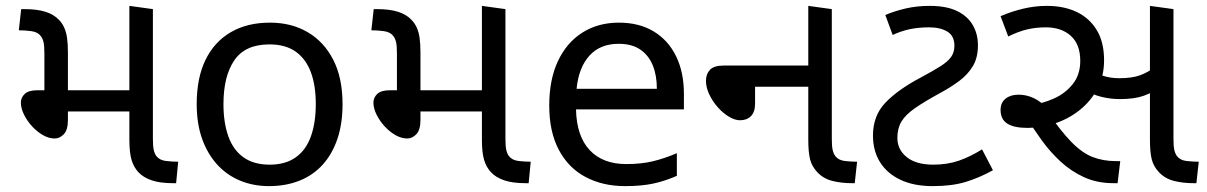

<svg xmlns="http://www.w3.org/2000/svg" viewBox="-20 -623 4105 653"><path d="M568 0Q525 0 496.5 -9.5Q468 -19 451 -37Q435 -54 427.5 -79Q420 -104 420 -148V-603L500 -592V-152Q500 -125 503 -112.5Q506 -100 512 -92Q523 -78 544.5 -75.5Q566 -73 586 -73L579 0ZM166 -152Q146 -152 126 -163.5Q106 -175 89 -193.5Q72 -212 61.5 -233.5Q51 -255 51 -274Q51 -291 64 -303.5Q77 -316 107 -316H432V-244H211V-215Q211 -181 197 -166.5Q183 -152 166 -152ZM131 -300V-440Q131 -468 128 -480Q125 -492 119 -500Q109 -514 87 -517Q65 -520 44 -520L52 -592H63Q106 -592 134.5 -583Q163 -574 180 -556Q191 -545 198 -530Q205 -515 208 -494.5Q211 -474 211 -444V-300Z M1145 -269Q1145 -202 1127.5 -150.5Q1110 -99 1077.5 -63Q1045 -27 998.5 -8.5Q952 10 895 10Q842 10 797 -8.5Q752 -27 719 -63Q686 -99 667.5 -150.5Q649 -202 649 -269Q649 -358 679 -419.5Q709 -481 765 -513.5Q821 -546 898 -546Q971 -546 1026.5 -513.5Q1082 -481 1113.5 -419.5Q1145 -358 1145 -269ZM740 -269Q740 -206 756.5 -159.5Q773 -113 808 -88Q843 -63 897 -63Q951 -63 986 -88Q1021 -113 1037.5 -159.5Q1054 -206 1054 -269Q1054 -333 1037 -378Q1020 -423 985.5 -447.5Q951 -472 896 -472Q814 -472 777 -418Q740 -364 740 -269Z M1767 0Q1724 0 1695.5 -9.5Q1667 -19 1650 -37Q1634 -54 1626.5 -79Q1619 -104 1619 -148V-603L1699 -592V-152Q1699 -125 1702 -112.5Q1705 -100 1711 -92Q1722 -78 1743.5 -75.5Q1765 -73 1785 -73L1778 0ZM1365 -152Q1345 -152 1325 -163.5Q1305 -175 1288 -193.5Q1271 -212 1260.5 -233.5Q1250 -255 1250 -274Q1250 -291 1263 -303.5Q1276 -316 1306 -316H1631V-244H1410V-215Q1410 -181 1396 -166.5Q1382 -152 1365 -152ZM1330 -300V-440Q1330 -468 1327 -480Q1324 -492 1318 -500Q1308 -514 1286 -517Q1264 -520 1243 -520L1251 -592H1262Q1305 -592 1333.5 -583Q1362 -574 1379 -556Q1390 -545 1397 -530Q1404 -515 1407 -494.5Q1410 -474 1410 -444V-300Z M2085 -546Q2154 -546 2203.5 -516Q2253 -486 2279.5 -431.5Q2306 -377 2306 -304V-251H1939Q1941 -160 1985.5 -112.5Q2030 -65 2110 -65Q2161 -65 2200.5 -74.5Q2240 -84 2282 -102V-25Q2241 -7 2201 1.5Q2161 10 2106 10Q2030 10 1971.5 -21Q1913 -52 1880.5 -113.5Q1848 -175 1848 -264Q1848 -352 1877.5 -415Q1907 -478 1960.5 -512Q2014 -546 2085 -546ZM2084 -474Q2021 -474 1984.5 -433.5Q1948 -393 1941 -321H2214Q2214 -367 2200 -401Q2186 -435 2157.5 -454.5Q2129 -474 2084 -474Z M2877 0Q2842 0 2811.5 -7.5Q2781 -15 2760 -37Q2741 -57 2735 -81.5Q2729 -106 2729 -148V-603L2809 -592V-152Q2809 -125 2812 -112.5Q2815 -100 2821 -92Q2832 -78 2853 -75.5Q2874 -73 2895 -73L2887 0ZM2497 -214Q2479 -214 2458.5 -226.5Q2438 -239 2420.5 -259Q2403 -279 2392 -302.5Q2381 -326 2381 -348Q2381 -371 2394.5 -385.5Q2408 -400 2441 -400H2765V-328H2548V-271Q2548 -242 2534 -228Q2520 -214 2497 -214Z M3152 10Q3088 10 3042.5 -11.5Q2997 -33 2973 -71.5Q2949 -110 2949 -162Q2949 -230 2992 -274.5Q3035 -319 3111 -359Q3152 -381 3177.5 -397Q3203 -413 3214.5 -429Q3226 -445 3226 -467Q3226 -501 3202 -515.5Q3178 -530 3140 -530Q3105 -530 3075.5 -524Q3046 -518 3016 -504L2991 -572Q3024 -586 3061.5 -594.5Q3099 -603 3142 -603Q3198 -603 3234 -586Q3270 -569 3288 -538.5Q3306 -508 3306 -469Q3306 -427 3289 -398.5Q3272 -370 3243.5 -348.5Q3215 -327 3178 -307Q3123 -277 3091 -254.5Q3059 -232 3045.5 -209Q3032 -186 3032 -154Q3032 -114 3064 -88.5Q3096 -63 3154 -63Q3202 -63 3241 -76.5Q3280 -90 3320 -115L3357 -44Q3310 -18 3263.5 -4Q3217 10 3152 10Z M3767 0Q3711 0 3666.5 -20.5Q3622 -41 3586.5 -74Q3551 -107 3522.5 -146.5Q3494 -186 3470 -225L3481 -265Q3524 -270 3563.5 -287.5Q3603 -305 3628.5 -337Q3654 -369 3654 -416Q3654 -472 3622 -501Q3590 -530 3537 -530Q3503 -530 3473.5 -523Q3444 -516 3409 -499L3383 -568Q3420 -584 3460 -593.5Q3500 -603 3540 -603Q3599 -603 3642.5 -582Q3686 -561 3710.5 -520Q3735 -479 3735 -418Q3735 -364 3712.5 -321.5Q3690 -279 3652.5 -249Q3615 -219 3568.5 -203.5Q3522 -188 3475 -188Q3429 -188 3406 -202.5Q3383 -217 3383 -249Q3383 -274 3400 -287.5Q3417 -301 3444 -301Q3470 -301 3494.5 -290Q3519 -279 3553 -246H3540Q3587 -178 3623.5 -140.5Q3660 -103 3696 -89Q3732 -75 3776 -75H3790L3781 0ZM3789 -286Q3756 -286 3724.5 -294Q3693 -302 3670 -318L3679 -389Q3700 -376 3727.5 -366.5Q3755 -357 3786 -357Q3830 -357 3857.5 -367Q3885 -377 3916 -400L3931 -329Q3902 -309 3870.5 -297.5Q3839 -286 3789 -286ZM4039 0Q4004 0 3973.5 -7.5Q3943 -15 3922 -37Q3903 -57 3897 -81.5Q3891 -106 3891 -148V-603L3971 -592V-152Q3971 -125 3974 -112.5Q3977 -100 3983 -92Q3994 -78 4015 -75.5Q4036 -73 4057 -73L4049 0Z"/></svg>

Font: guzrati115
Style: Regular
Weight: 400
Designer: Jelle Bosma - Monotype Design Team, Universal Thirst
Foundry: Monotype Imaging Inc.
Version: Version 2.102